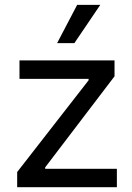

<svg xmlns="http://www.w3.org/2000/svg" viewBox="-20 -783 553 803"><path d="M51.8 -63.5 350.6 -447.3V-453.1H61.5V-530.3H459V-463.9L168.9 -83V-77.1H468.8V0H51.8ZM302.7 -762.7H399.4L291 -602.5H218.8Z"/></svg>

Font: Pretendard Std Variable
Style: Regular
Weight: 400
Designer: Base glyphs from Inter by Rasmus Andersson; Hangeul glyphs from Noto Sans CJK(Source Han Sans) by Jang Soo-young and Kan
Foundry: Kil Hyung-jin
Version: Version 1.309;Glyphs 3.2 (3225)